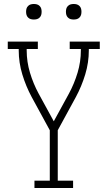

<svg xmlns="http://www.w3.org/2000/svg" viewBox="-20 -944 540 964"><path d="M153 0V-37H230V-290L139 -457Q110 -511 92 -570.5Q74 -630 74 -691V-698H19V-735H170V-698H114V-691Q114 -634 130.5 -579Q147 -524 174 -474L250 -335L326 -474Q353 -524 369.5 -579Q386 -634 386 -691V-698H330V-735H481V-698H426V-691Q426 -630 408 -570.5Q390 -511 361 -457L270 -290V-37H347V0ZM350 -846Q342 -846 334.5 -848Q327 -850 321 -856Q315 -862 313 -869.5Q311 -877 311 -885Q311 -893 313 -900.5Q315 -908 321 -914Q327 -920 334.5 -922Q342 -924 350 -924Q358 -924 365.5 -922Q373 -920 379 -914Q385 -908 387 -900.5Q389 -893 389 -885Q389 -877 387 -869.5Q385 -862 379 -856Q373 -850 365.5 -848Q358 -846 350 -846ZM150 -846Q142 -846 134.5 -848Q127 -850 121 -856Q115 -862 113 -869.5Q111 -877 111 -885Q111 -893 113 -900.5Q115 -908 121 -914Q127 -920 134.5 -922Q142 -924 150 -924Q158 -924 165.5 -922Q173 -920 179 -914Q185 -908 187 -900.5Q189 -893 189 -885Q189 -877 187 -869.5Q185 -862 179 -856Q173 -850 165.5 -848Q158 -846 150 -846Z"/></svg>

Font: Iosevka Curly Slab Extralight
Style: Regular
Weight: 200
Monospace: yes
Designer: Belleve Invis
Foundry: Belleve Invis
Version: Version 22.1.2; ttfautohint (v1.8.4)